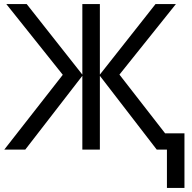

<svg xmlns="http://www.w3.org/2000/svg" viewBox="-20 -734 944 942"><path d="M843 -714 566 -368 790 -80H885V188H799V0H749L470 -362V0H384V-362L104 0H1L288 -367L11 -714H111L384 -368V-714H470V-368L743 -714Z"/></svg>

Font: Noto IKEA Arabic
Style: Regular
Weight: 400
Designer: Monotype Design Team
Foundry: Monotype Imaging Inc.
Version: Version 1.200